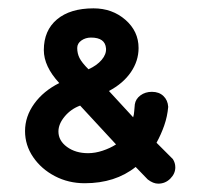

<svg xmlns="http://www.w3.org/2000/svg" viewBox="-20 -430 475 460"><path d="M359 10Q347 10 334 0L305 -30Q256 9 183 9Q144 9 111.5 -8Q79 -25 59.5 -53.5Q40 -82 40 -116Q40 -151 62 -181.5Q84 -212 122 -231Q85 -271 85 -310Q85 -357 116.5 -383.5Q148 -410 204 -410Q249 -410 280.5 -382.5Q312 -355 312 -315Q312 -284 293.5 -257Q275 -230 241 -212L299 -149Q301 -155 301.5 -163Q302 -171 303 -180Q305 -193 316.5 -201.5Q328 -210 344 -210Q361 -210 371.5 -200Q382 -190 383 -174Q381 -151 373.5 -129.5Q366 -108 355 -88L394 -49Q400 -40 400 -29Q400 -14 388 -2Q376 10 359 10ZM191 -63Q208 -63 226 -69Q244 -75 258 -84L172 -177Q150 -169 135 -151Q120 -133 120 -115Q120 -93 140.5 -78Q161 -63 191 -63ZM192 -264Q212 -273 223.5 -286.5Q235 -300 234 -314Q232 -340 198 -340Q185 -340 175 -333Q165 -326 165 -315Q165 -302 170.5 -291Q176 -280 192 -264Z"/></svg>

Font: Dongle
Style: Bold
Weight: 700
Designer: Yanghee Ryu
Foundry: Yanghee Ryu
Version: Version 2.000